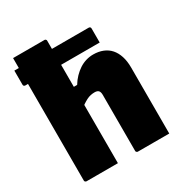

<svg xmlns="http://www.w3.org/2000/svg" viewBox="-175 -877 949 1004"><g transform="rotate(-30 300.0 -375.0)"><path d="M20 -690H469Q474 -690 477 -687Q480 -684 480 -679Q480 -657 480 -636.5Q480 -616 480 -594H31Q26 -594 23 -597Q20 -600 20 -605Q20 -627 20 -647.5Q20 -668 20 -690ZM58 0Q55 0 52.5 -1.5Q50 -3 48.5 -5Q47 -7 47 -11Q47 -91 47 -171Q47 -251 47 -331.5Q47 -412 47 -492Q47 -572 47 -652Q47 -679 47 -704Q47 -729 47 -750Q76 -750 110.5 -750Q145 -750 178.5 -750Q212 -750 236 -750Q240 -750 242 -748.5Q244 -747 245.5 -745Q247 -743 247 -739Q247 -647 247 -554.5Q247 -462 247 -369.5Q247 -277 247 -184.5Q247 -92 247 0Q220 0 186 0Q152 0 118 0Q84 0 58 0ZM225 -332V-461H267Q281 -484 298 -501.5Q315 -519 334 -531.5Q353 -544 374.5 -550.5Q396 -557 419 -557Q451 -557 477 -546.5Q503 -536 520.5 -516Q538 -496 547.5 -466.5Q557 -437 557 -399Q557 -347 557 -297Q557 -247 557 -197.5Q557 -148 557 -98Q557 -74 557 -49.5Q557 -25 557 0Q509 0 462.5 0Q416 0 368 0Q365 0 362.5 -1.5Q360 -3 358.5 -5Q357 -7 357 -11Q357 -67 357 -123.5Q357 -180 357 -236.5Q357 -293 357 -349Q357 -366 350 -374Q343 -382 326 -382Q315 -382 302.5 -379.5Q290 -377 277.5 -370.5Q265 -364 251.5 -355Q238 -346 225 -332Z"/></g></svg>

Font: Recursive Black
Style: Regular
Weight: 900
Version: Version 1.085